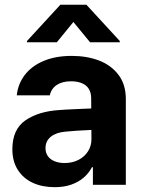

<svg xmlns="http://www.w3.org/2000/svg" viewBox="-20 -770 597 800"><path d="M298.9 -225.3 252.1 -221.4Q213.5 -218 191.6 -200.2Q169.6 -182.4 169.6 -152.6Q169.6 -133 179.7 -119.1Q189.7 -105.2 207.9 -98Q226.1 -90.7 248.9 -90.7Q281.5 -90.7 307 -103.8Q332.5 -116.9 346.7 -139.5Q361 -162.1 361 -189.6L359.9 -360.7Q359.9 -383.3 350.3 -399.2Q340.7 -415.1 321.6 -423.2Q302.5 -431.3 275.7 -431.3Q239.5 -431.3 216.4 -415.9Q193.4 -400.5 187.5 -372.7H49.9Q54.6 -419.5 82.7 -456.9Q110.8 -494.3 160.9 -515.7Q210.9 -537.1 279.1 -537.1Q341 -537.1 391.6 -518.2Q442.1 -499.3 473.2 -458.9Q504.3 -418.5 504.3 -357.3V0H367.1V-73.4H363.2Q350.1 -48.4 328.7 -30Q307.3 -11.5 277.1 -0.8Q246.8 9.9 207.7 9.9Q156.4 9.9 116.8 -8.2Q77.1 -26.4 54.3 -62.1Q31.5 -97.8 31.5 -148.2Q31.5 -231.2 86.2 -268.7Q140.9 -306.3 228.5 -311.6Q243.2 -313.1 318.9 -316.4L366.9 -318.3L367.8 -229Q348 -228.4 298.9 -225.3ZM285.8 -678.4 216.7 -593.8H92.4V-599.1L231.6 -750.4H339.9L479.1 -599.1V-593.8H355.3Z"/></svg>

Font: Pretendard GOV Variable
Style: Regular
Weight: 400
Designer: Base glyphs from Inter by Rasmus Andersson; Hangul glyphs from Noto Sans CJK(Source Han Sans) by Jang Soo-young and Kang
Foundry: Kil Hyung-jin
Version: Version 1.307;Glyphs 3.2 (3192)